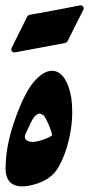

<svg xmlns="http://www.w3.org/2000/svg" viewBox="-29 -679 325 700"><path d="M128.9 -259.3Q120.6 -264.6 115.2 -264.6Q107.9 -264.6 99.6 -256.6Q91.3 -248.5 84 -232.9Q71.8 -208.5 64.7 -192.4Q57.6 -176.3 66.4 -168.9Q75.2 -161.6 91.3 -161.6Q96.2 -161.6 101.6 -162.6Q106.9 -163.6 112.3 -165Q142.1 -172.9 161.1 -185.1L160.2 -184.6Q160.6 -185.1 160.6 -187Q160.6 -190.9 158 -199.5Q155.3 -208 151.4 -217.8Q143.6 -236.3 137.9 -246.8Q132.3 -257.3 128.9 -259.3ZM222.7 -172.4Q216.3 -143.6 207 -118.7Q197.8 -93.8 185.1 -70.8Q158.2 -22.5 91.8 -5.4Q68.8 0.5 52.7 0.5Q-8.8 0.5 -8.8 -66.4Q-8.8 -67.9 -9 -68.8Q-9.3 -69.8 -8.3 -71.8Q-7.8 -109.9 -0.5 -148.7Q6.8 -187.5 21 -230Q62.5 -352.5 105.5 -392.6Q134.3 -420.9 160.6 -420.9Q174.8 -420.9 187.5 -412.6Q219.2 -390.1 231 -321.8Q232.4 -310.1 233.4 -297.4Q234.4 -284.7 234.4 -271Q234.4 -248.5 231.7 -223.9Q229 -199.2 222.7 -172.4ZM217.3 -528.8Q216.3 -526.9 213.6 -524.9Q210.9 -522.9 209.5 -522.5L110.8 -503.9L26.4 -488.3Q18.6 -486.8 14.4 -492.4Q10.3 -498 13.7 -504.9L70.3 -618.7Q71.3 -620.6 74 -622.6Q76.7 -624.5 79.1 -625Q129.4 -633.8 174.6 -642.3Q219.7 -650.9 261.7 -659.2Q269.5 -660.6 273.9 -655Q278.3 -649.4 274.4 -642.6Z"/></svg>

Font: Aref Ruqaa
Style: Bold
Weight: 700
Designer: Abdullah Aref
Version: Version 1.002